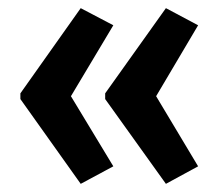

<svg xmlns="http://www.w3.org/2000/svg" viewBox="-20 -506 538 471"><path d="M30 -277V-263L178 -55L258 -98L154 -270L258 -444L178 -486ZM238 -277V-263L387 -55L466 -98L363 -270L466 -444L387 -486Z"/></svg>

Font: Noto Sans Myanmar ExtraCondensed SemiBold
Style: Regular
Weight: 600
Width: 2
Designer: Monotype Design Team
Foundry: Monotype Imaging Inc.
Version: Version 2.107